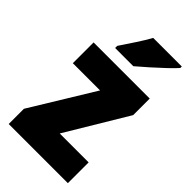

<svg xmlns="http://www.w3.org/2000/svg" viewBox="-236 -834 902 902"><g transform="rotate(45 215.0 -383.0)"><path d="M411 0H18V-101L210 -415H29V-553H402V-443L219 -138H411ZM402 -756Q386 -738 357.5 -711Q329 -684 297.5 -656Q266 -628 240 -606H119V-620Q143 -656 168.5 -694.5Q194 -733 212 -766H402Z"/></g></svg>

Font: Noto Sans Lao Looped Condensed Black
Style: Regular
Weight: 900
Width: 3
Designer: Mark Frömberg, Ben Mitchell
Foundry: The Fontpad Ltd
Version: Version 1.002; ttfautohint (v1.8.4.7-5d5b)